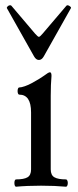

<svg xmlns="http://www.w3.org/2000/svg" viewBox="-20 -706 296 730"><path d="M237.8 -10.3Q237.8 -4.4 235.8 -0.2Q233.9 3.9 231 3.9Q188.5 0 136.2 0Q83.5 0 41 3.9Q38.1 3.9 36.4 -0.2Q34.7 -4.4 34.7 -10.3Q34.7 -16.1 36.4 -20Q38.1 -23.9 41 -23.9Q71.3 -23.9 84.7 -32Q98.1 -40 98.1 -62V-278.8Q98.1 -346.2 53.2 -346.2Q50.3 -346.2 48.6 -350.1Q46.9 -354 46.9 -359.9Q46.9 -365.7 48.6 -369.6Q50.3 -373.5 53.2 -373.5Q61 -373.5 74.5 -378.2Q87.9 -382.8 101.1 -390.1Q134.8 -408.7 148.4 -418.9Q164.1 -431.2 169.9 -431.2Q175.8 -431.2 175.8 -417.5Q172.9 -384.3 172.9 -342.3V-62Q172.9 -40 186.8 -32Q200.7 -23.9 231 -23.9Q233.9 -23.9 235.8 -19.8Q237.8 -15.6 237.8 -10.3ZM109.4 -491.7 6.3 -674.8 5.9 -676.8Q5.9 -679.2 11.2 -683.6Q14.6 -686 18.6 -686Q21.5 -686 23.4 -684.1L113.3 -578.1Q124 -565.9 127.9 -565.9Q131.8 -565.9 142.1 -578.1L232.4 -684.1Q234.4 -686 236.8 -686Q239.7 -686 243.7 -683.6Q252 -678.2 249.5 -674.8L146.5 -491.7Q138.7 -478 127.9 -478Q117.2 -478 109.4 -491.7Z"/></svg>

Font: JuniusX
Style: Regular
Weight: 400
Designer: Peter S. Baker
Foundry: Briery Creek Software
Version: Version 1.004